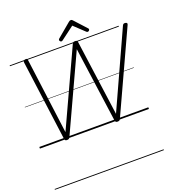

<svg xmlns="http://www.w3.org/2000/svg" viewBox="-283 -1474 1992 2190"><g transform="rotate(-20 713.0 -378.5)"><path d="M325 14Q311 14 304.5 8.5Q298 3 296 -12L166 -986Q165 -999 170.5 -1005.5Q176 -1012 190 -1014Q204 -1016 210.5 -1012Q217 -1008 218 -994L338 -77L760 -992Q767 -1006 773.5 -1010.5Q780 -1015 795 -1015Q811 -1015 817.5 -1010Q824 -1005 825 -992L951 -76L1370 -995Q1376 -1008 1384 -1012Q1392 -1016 1405 -1014Q1420 -1012 1424.5 -1004Q1429 -996 1422 -983L974 -9Q969 4 961 9Q953 14 938 14Q925 14 918 8.5Q911 3 909 -12L783 -922L361 -9Q355 4 347.5 9Q340 14 325 14ZM650 -1065Q642 -1065 635 -1072.5Q628 -1080 628 -1088Q628 -1092 629.5 -1095.5Q631 -1099 635 -1103L803 -1244Q811 -1251 817 -1254Q823 -1257 832 -1257Q840 -1257 845.5 -1253.5Q851 -1250 856 -1243L986 -1101Q990 -1098 991 -1094Q992 -1090 992 -1087Q992 -1078 984 -1071.5Q976 -1065 969 -1065Q963 -1065 959 -1067.5Q955 -1070 950 -1075L826 -1192L669 -1074Q664 -1070 659.5 -1067.5Q655 -1065 650 -1065ZM0 490H1323V500H0ZM0 -20H1323V0H0ZM0 -505H1323V-500H0ZM0 -1010H1323V-1000H0Z"/></g></svg>

Font: Playwrite ZA Guides
Style: Regular
Weight: 400
Designer: Veronika Burian, José Scaglione
Foundry: TypeTogether
Version: Version 1.003